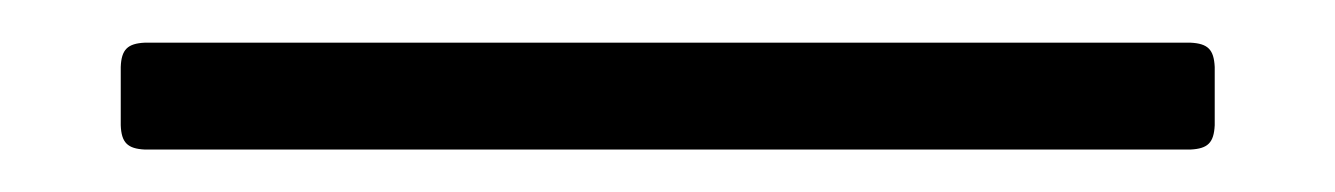

<svg xmlns="http://www.w3.org/2000/svg" viewBox="-20 -20 626 90"><path d="M47.9 50.1H538C546.2 49.7 549 46.9 549.4 38.7V11.4C549 3.2 546.2 0.4 538 0H47.9C39.8 0.4 36.9 3.2 36.6 11.4V38.7C36.9 46.9 39.8 49.7 47.9 50.1Z"/></svg>

Font: Margiela Serif Medium
Style: Regular
Weight: 500
Designer: Andreas Faust, Stefan Endress
Version: Version 1.002;FEAKit 1.0